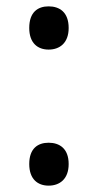

<svg xmlns="http://www.w3.org/2000/svg" viewBox="-20 -570 308 604"><path d="M72 -482C72 -434 99 -414 133 -414C167 -414 196 -434 196 -482C196 -532 167 -550 133 -550C99 -550 72 -532 72 -482ZM72 -54C72 -6 99 14 133 14C167 14 196 -6 196 -54C196 -103 167 -121 133 -121C99 -121 72 -103 72 -54Z"/></svg>

Font: Noto Sans Brahmi
Style: Regular
Weight: 400
Designer: Monotype Design Team
Foundry: Monotype Imaging Inc.
Version: Version 2.004